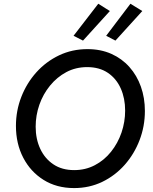

<svg xmlns="http://www.w3.org/2000/svg" viewBox="-20 -985 808 1012"><path d="M370.6 6.3Q278.3 6.3 209.5 -36.9Q140.6 -80.1 102.3 -154.1Q64 -228 64 -321.3Q64 -401.4 92.3 -474.1Q120.6 -546.9 171.6 -603.8Q222.7 -660.6 291.5 -693.4Q360.4 -726.1 440.9 -726.1Q510.7 -726.1 566.7 -701.2Q622.6 -676.3 662.1 -631.8Q701.7 -587.4 722.7 -528.1Q743.7 -468.8 743.7 -399.9Q743.7 -319.8 715.8 -246.8Q688 -173.8 637.7 -116.7Q587.4 -59.6 519.3 -26.6Q451.2 6.3 370.6 6.3ZM371.1 -88.4Q430.7 -88.4 480.2 -114.5Q529.8 -140.6 565.4 -185.3Q601.1 -230 620.4 -286.1Q639.6 -342.3 639.6 -401.9Q639.6 -466.8 616.5 -518.8Q593.3 -570.8 548.6 -601.1Q503.9 -631.3 439.5 -631.3Q379.4 -631.3 329.8 -605Q280.3 -578.6 243.7 -533.7Q207 -488.8 187.5 -432.9Q168 -377 168 -317.4Q168 -252.4 192.1 -200.7Q216.3 -148.9 261.5 -118.7Q306.6 -88.4 371.1 -88.4ZM417.5 -771 367.7 -796.4 498 -965.3 559.1 -926.8ZM588.4 -771 539.6 -796.4 667.5 -965.3 730 -926.8Z"/></svg>

Font: Reddit Sans Medium
Style: Italic
Weight: 500
Italic angle: -11.25°
Designer: Stephen Hutchings
Version: Version 1.013